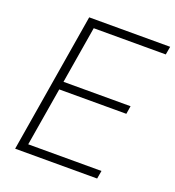

<svg xmlns="http://www.w3.org/2000/svg" viewBox="-132 -833 858 939"><g transform="rotate(20 297.0 -364.0)"><path d="M51.8 0 172.4 -727.5H593.8L586.4 -685.1H211.4L162.1 -388.2H511.2L504.4 -346.2H155.3L104.5 -42H485.8L478.5 0Z"/></g></svg>

Font: Inter 20pt ExtraLight
Style: Italic
Weight: 250
Italic angle: -9.3988°
Version: Version 4.001;git-66647c0bb